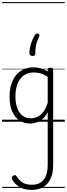

<svg xmlns="http://www.w3.org/2000/svg" viewBox="-20 -1161 638 1831"><path d="M281 650Q212 650 166.5 622.5Q121 595 95 549Q90 539 92 531Q94 523 106 515Q118 507 125.5 509Q133 511 138 520Q163 561 197 581Q231 601 286 601Q332 601 365.5 580.5Q399 560 417 518Q435 476 435 409V-92Q412 -47 382.5 -23.5Q353 0 322.5 8.5Q292 17 265 17Q210 17 166 -12Q122 -41 96.5 -98Q71 -155 71 -238Q71 -288 80.5 -331Q90 -374 109 -408.5Q128 -443 156 -467.5Q184 -492 220.5 -505.5Q257 -519 301 -519Q335 -519 368.5 -509.5Q402 -500 435 -480V-496Q435 -506 441 -510.5Q447 -515 461 -515Q475 -515 481 -510.5Q487 -506 487 -496V412Q487 491 462 544Q437 597 391 623.5Q345 650 281 650ZM274 -33Q306 -33 336.5 -47Q367 -61 392.5 -93Q418 -125 435 -181V-428Q400 -452 367 -461Q334 -470 302 -470Q270 -470 243 -460.5Q216 -451 194.5 -432Q173 -413 158 -385.5Q143 -358 135 -322Q127 -286 127 -242Q127 -180 143.5 -133Q160 -86 192.5 -59.5Q225 -33 274 -33ZM345 -839Q355 -835 356 -828.5Q357 -822 352 -809Q340 -784 332 -761.5Q324 -739 320.5 -713Q317 -687 317 -652Q317 -641 311 -634Q305 -627 291 -627Q277 -627 269 -635Q261 -643 261 -655Q261 -696 275.5 -743.5Q290 -791 313 -826Q320 -837 326.5 -840.5Q333 -844 345 -839ZM0 621H598V631H0ZM0 -20H598V0H0ZM0 -505H598V-500H0ZM0 -1141H598V-1131H0Z"/></svg>

Font: Playwrite BR Guides
Style: Regular
Weight: 400
Designer: Veronika Burian, José Scaglione
Foundry: TypeTogether
Version: Version 1.003